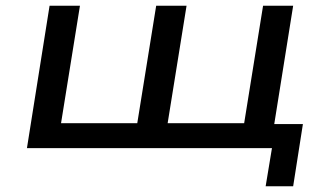

<svg xmlns="http://www.w3.org/2000/svg" viewBox="-20 -517 1151 670"><path d="M907 133 929 0H74L153 -497H259L193 -87H459L525 -497H631L565 -87H832L898 -497H1003L937 -84H1037L1003 133Z"/></svg>

Font: Nunito Sans 7pt Expanded Medium
Style: Italic
Weight: 500
Width: 7
Italic angle: -9°
Designer: Vernon Adams
Foundry: Vernon Adams
Version: Version 3.101;gftools[0.9.27]